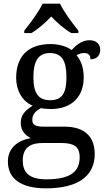

<svg xmlns="http://www.w3.org/2000/svg" viewBox="-20 -786 578 1046"><path d="M112 -619V-606H151C189 -628 229 -664 259 -696C289 -664 330 -628 368 -606H407V-619C376 -657 328 -721 307 -766H212C191 -721 143 -657 112 -619ZM231 240C412 240 496 168 496 53C496 -33 450 -96 331 -96H218C166 -96 156 -110 156 -134C156 -164 177 -184 203 -197C216 -194 240 -192 256 -192C377 -192 436 -265 436 -364C436 -421 420 -457 397 -485C410 -493 423 -497 440 -497C467 -497 473 -478 473 -463C510 -463 526 -487 526 -515C526 -543 507 -567 467 -567C423 -567 389 -534 370 -513C351 -530 304 -546 256 -546C130 -546 68 -476 68 -361C68 -294 101 -234 158 -210C113 -183 93 -156 93 -116C93 -73 121 -46 148 -34C82 -22 23 16 23 94C23 186 92 240 231 240ZM253 -240C189 -240 162 -279 162 -364C162 -453 188 -497 252 -497C317 -497 342 -455 342 -365C342 -278 318 -240 253 -240ZM233 191C131 191 104 147 104 88C104 9 158 -7 214 -7H312C378 -7 414 9 414 70C414 140 376 191 233 191Z"/></svg>

Font: Noto Serif
Style: Regular
Weight: 400
Designer: Monotype Design Team
Foundry: Monotype Imaging Inc.
Version: Version 2.015